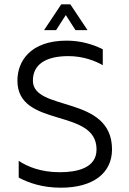

<svg xmlns="http://www.w3.org/2000/svg" viewBox="-20 -865 602 893"><path d="M307 -845H265L185 -725H241L286 -795L331 -725H387L307 -845ZM133 -490C133 -564 191 -604 298 -604C366 -604 420 -583 458 -562V-636C415 -657 359 -676 290 -676C121 -676 61 -580 61 -490C61 -267 429 -365 429 -170C429 -82 336 -64 258 -64C168 -64 106 -91 67 -117V-39C114 -14 178 8 263 8C412 8 501 -59 501 -170C501 -425 133 -344 133 -490Z"/></svg>

Font: Maven Pro
Style: Regular
Weight: 400
Designer: Joe Prince
Foundry: Joe Prince
Version: Version 1.003